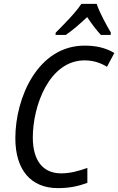

<svg xmlns="http://www.w3.org/2000/svg" viewBox="-20 -959 609 989"><path d="M267 -791 266 -779H319C352 -802 390 -834 429 -871C453 -835 478 -802 500 -779H550L551 -791C529 -829 493 -893 478 -939H399C370 -894 305 -829 267 -791ZM278 10C339 10 383 0 430 -17V-94C385 -78 341 -66 295 -66C201 -66 149 -132 149 -251C149 -415 234 -648 416 -648C463 -648 500 -634 531 -615L569 -686C526 -712 476 -724 416 -724C175 -724 59 -456 59 -247C59 -84 139 10 278 10Z"/></svg>

Font: Noto Sans SemiCondensed
Style: Italic
Weight: 400
Width: 4
Italic angle: -12°
Designer: Monotype Design Team
Foundry: Monotype Imaging Inc.
Version: Version 2.013